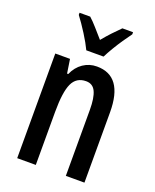

<svg xmlns="http://www.w3.org/2000/svg" viewBox="-142 -849 754 931"><g transform="rotate(20 234.5 -383.0)"><path d="M274 -550Q409 -550 409 -363V0H313V-341Q313 -402 298.5 -433.5Q284 -465 249 -465Q199 -465 178.5 -420.5Q158 -376 158 -274V0H62V-540H138L149 -468H155Q172 -507 203.5 -528.5Q235 -550 274 -550ZM198 -606Q183 -638 156.5 -680Q130 -722 105 -755V-766H160Q178 -750 199.5 -725.5Q221 -701 243 -676Q267 -705 284.5 -723.5Q302 -742 326 -766H381V-755Q366 -735 348 -708.5Q330 -682 314 -655Q298 -628 287 -606Z"/></g></svg>

Font: Noto Sans Khmer UI ExtraCondensed Medium
Style: Regular
Weight: 500
Width: 2
Designer: Danh Hong and the Monotype Design Team
Foundry: Monotype Imaging Inc.
Version: Version 2.002; ttfautohint (v1.8.4.7-5d5b)